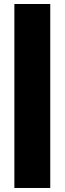

<svg xmlns="http://www.w3.org/2000/svg" viewBox="-20 -832 323 959"><path d="M231 -812V106.9H51.8V-812Z"/></svg>

Font: Fira Sans Compressed Heavy
Style: Regular
Weight: 900
Width: 1
Designer: Carrois Corporate & Edenspiekermann AG
Foundry: Carrois Corporate GbR & Edenspiekermann AG
Version: Version 4.203;PS 004.203;hotconv 1.0.88;makeotf.lib2.5.64775